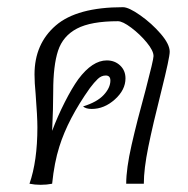

<svg xmlns="http://www.w3.org/2000/svg" viewBox="-20 -511 524 534"><path d="M452 -367Q452 -351 429 -259Q405 -164 392.5 -102.5Q380 -41 380 0H331Q331 -42 346 -108Q361 -174 385 -261Q407 -345 407 -355Q407 -370 388 -393Q369 -416 345 -434Q321 -452 308 -452Q233 -452 194 -431.5Q155 -411 141.5 -370Q128 -329 128 -257Q128 -210 125 -147Q140 -187 160 -226.5Q180 -266 198 -291Q237 -343 277 -343Q299 -343 314 -329Q329 -315 329 -293Q329 -261 299.5 -234.5Q270 -208 235 -208Q219 -208 211 -215Q250 -227 268.5 -247Q287 -267 287 -287Q287 -301 274 -301Q262 -301 252 -291.5Q242 -282 230 -266Q169 -180 145 -103Q131 -59 125 0Q110 3 93 3Q77 3 62 0Q84 -63 84 -157Q84 -186 79 -251Q76 -281 76 -304Q76 -389 135 -440Q194 -491 322 -491Q338 -491 370 -468.5Q402 -446 427 -417Q452 -388 452 -367Z"/></svg>

Font: Charmonman
Style: Regular
Weight: 400
Designer: Ekaluck Peanpanawate
Foundry: Cadson Demak Co.,Ltd.
Version: Version 1.000; ttfautohint (v1.6)